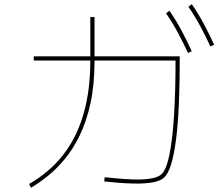

<svg xmlns="http://www.w3.org/2000/svg" viewBox="-20 -871 1040 910"><path d="M474 -11 476 -31Q496 -29 533 -25.5Q570 -22 612 -20.5Q654 -19 689.5 -24Q725 -29 743 -43Q767 -62 782 -133Q797 -204 804.5 -318.5Q812 -433 812 -584H140V-604H832Q832 -483 828 -384Q824 -285 814.5 -211Q805 -137 790.5 -90.5Q776 -44 755 -27Q735 -11 697 -5.5Q659 0 615 -1Q571 -2 532.5 -5.5Q494 -9 474 -11ZM127 19 118 1Q214 -54 278.5 -136Q343 -218 375.5 -329.5Q408 -441 408 -583V-790H428V-583Q428 -470 409 -382.5Q390 -295 358 -229.5Q326 -164 286.5 -116.5Q247 -69 206 -36.5Q165 -4 127 19ZM977 -651Q955 -699 929.5 -746.5Q904 -794 873 -839L889 -851Q921 -805 947 -756Q973 -707 995 -659ZM871 -620Q849 -668 823.5 -715.5Q798 -763 767 -808L783 -820Q815 -774 841 -725Q867 -676 889 -628Z"/></svg>

Font: Murecho Thin
Style: Regular
Weight: 100
Designer: Neil Summerour
Foundry: Positype
Version: Version 1.010